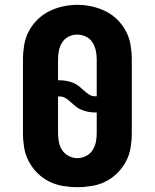

<svg xmlns="http://www.w3.org/2000/svg" viewBox="-20 -766 640 794"><path d="M300 8Q270 8 240 3Q210 -2 183 -15.5Q156 -29 134.5 -50.5Q113 -72 99 -98.5Q85 -125 80 -155Q75 -185 75 -215V-520Q75 -550 80 -580Q85 -610 99 -636.5Q113 -663 134.5 -684.5Q156 -706 183.5 -719.5Q211 -733 240.5 -739.5Q270 -746 300 -746Q330 -746 359.5 -739.5Q389 -733 416.5 -719.5Q444 -706 465.5 -684.5Q487 -663 501 -636.5Q515 -610 520 -580Q525 -550 525 -520V-215Q525 -185 520 -155Q515 -125 501 -98.5Q487 -72 465.5 -50.5Q444 -29 417 -15.5Q390 -2 360 3Q330 8 300 8ZM372 -368Q374 -368 376 -368Q378 -368 380 -368V-520Q380 -539 376 -557.5Q372 -576 362 -591.5Q352 -607 334.5 -615Q317 -623 299 -623Q280 -623 263.5 -614.5Q247 -606 237 -590.5Q227 -575 223.5 -556.5Q220 -538 220 -520V-434Q222 -434 224 -434Q226 -434 228 -434Q241 -434 254.5 -431.5Q268 -429 281 -424Q294 -419 304.5 -411Q315 -403 325 -393H326Q336 -383 347.5 -375.5Q359 -368 372 -368ZM300 -112Q318 -112 335 -120.5Q352 -129 362.5 -144.5Q373 -160 376.5 -178.5Q380 -197 380 -215V-301Q378 -301 376 -301Q374 -301 372 -301Q359 -301 345.5 -303.5Q332 -306 319 -311Q306 -316 295.5 -324Q285 -332 275 -342H274Q264 -352 252.5 -359.5Q241 -367 228 -367Q226 -367 224 -367Q222 -367 220 -367V-215Q220 -197 223.5 -178.5Q227 -160 237.5 -144.5Q248 -129 265 -120.5Q282 -112 300 -112Z"/></svg>

Font: Iosevka Curly Slab HvEx
Style: Regular
Weight: 900
Width: 7
Monospace: yes
Designer: Belleve Invis
Foundry: Belleve Invis
Version: Version 11.1.0; ttfautohint (v1.8.3)